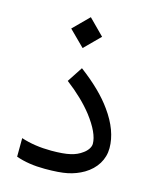

<svg xmlns="http://www.w3.org/2000/svg" viewBox="-108 -770 694 854"><g transform="rotate(15 239.5 -343.5)"><path d="M47.4 -12.2C85.4 1.5 129.9 8.3 180.2 8.3C223.6 8.3 258.3 5.9 284.2 0.5C310.1 -4.9 334.5 -14.2 356.9 -27.3C406.2 -56.6 434.6 -102.5 434.6 -154.8C434.6 -208.5 414.1 -264.2 373 -321.3C338.9 -369.6 289.1 -418 224.1 -466.8L177.7 -396C229 -356.9 270 -317.4 301.3 -277.3C338.9 -228 357.9 -187 357.9 -154.3C357.9 -139.2 346.2 -121.6 329.1 -109.4C313 -97.2 294.4 -88.9 273.9 -84.5C253.4 -79.6 224.1 -77.1 186.5 -77.1C135.7 -77.1 89.4 -84 47.9 -97.7ZM132.3 -625 203.6 -554.2 274.4 -625 203.6 -696.3Z"/></g></svg>

Font: Samim
Style: Regular
Weight: 400
Foundry: DejaVu fonts team - Redesigned by Saber Rastikerdar
Version: Version 4.0.5